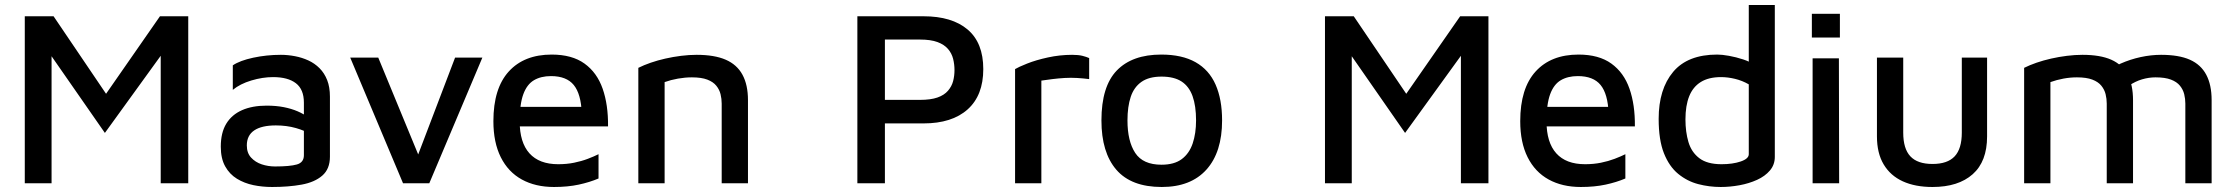

<svg xmlns="http://www.w3.org/2000/svg" viewBox="-20 -732 8929 767"><path d="M79 0V-667H194L433 -314L368 -306L619 -667H732V0H622V-573L653 -552L399 -201L157 -549L186 -581V0Z M1067 15Q1028 15 992 7.5Q956 0 926.5 -18Q897 -36 879.5 -67.5Q862 -99 862 -146Q862 -202 884 -238Q906 -274 947 -292Q988 -310 1045 -310Q1083 -310 1113.5 -304Q1144 -298 1168.5 -287.5Q1193 -277 1210 -264L1221 -195Q1199 -210 1162 -220.5Q1125 -231 1082 -231Q1025 -231 995.5 -211Q966 -191 966 -151Q966 -121 983 -102.5Q1000 -84 1025.5 -75.5Q1051 -67 1079 -67Q1138 -67 1166 -75Q1194 -83 1194 -112V-322Q1194 -375 1162 -399.5Q1130 -424 1071 -424Q1029 -424 984 -410.5Q939 -397 910 -373V-471Q938 -490 991.5 -501.5Q1045 -513 1102 -513Q1130 -513 1158.5 -507.5Q1187 -502 1212 -490.5Q1237 -479 1256.5 -459.5Q1276 -440 1287 -412Q1298 -384 1298 -346V-106Q1298 -57 1267.5 -30.5Q1237 -4 1185 5.5Q1133 15 1067 15Z M1590 0 1379 -502H1491L1663 -85L1638 -82L1798 -502H1907L1695 0Z M2193 15Q2119 15 2064.5 -15Q2010 -45 1980.5 -104Q1951 -163 1951 -248Q1951 -379 2012.5 -446.5Q2074 -514 2184 -514Q2265 -514 2315 -478Q2365 -442 2387.5 -377.5Q2410 -313 2409 -227H2014L2011 -305H2329L2304 -280Q2301 -357 2272 -392.5Q2243 -428 2181 -428Q2141 -428 2113 -411.5Q2085 -395 2070.5 -355.5Q2056 -316 2056 -247Q2056 -163 2095 -119.5Q2134 -76 2210 -76Q2244 -76 2273.5 -82Q2303 -88 2328 -97.5Q2353 -107 2371 -116V-19Q2336 -4 2292 5.5Q2248 15 2193 15Z M2530 -461Q2552 -472 2579.5 -481.5Q2607 -491 2638 -498Q2669 -505 2701 -509Q2733 -513 2763 -513Q2834 -513 2879 -493.5Q2924 -474 2946 -433.5Q2968 -393 2968 -332V0H2863V-318Q2863 -337 2858.5 -355.5Q2854 -374 2841.5 -389.5Q2829 -405 2805.5 -414Q2782 -423 2744 -423Q2717 -423 2688.5 -418Q2660 -413 2635 -404V0H2530Z M3515 -239V0H3405V-667H3669Q3783 -667 3845.5 -614Q3908 -561 3908 -456Q3908 -351 3845.5 -295Q3783 -239 3669 -239ZM3515 -333H3655Q3698 -333 3725 -342.5Q3752 -352 3767 -369.5Q3782 -387 3787.5 -408Q3793 -429 3793 -452Q3793 -475 3787.5 -497Q3782 -519 3767 -536.5Q3752 -554 3725 -564Q3698 -574 3655 -574H3515Z M4035 0V-456Q4048 -464 4083 -478Q4118 -492 4166 -502.5Q4214 -513 4263 -513Q4288 -513 4304 -509Q4320 -505 4331 -500V-416Q4308 -419 4283 -420.5Q4258 -422 4233 -420.5Q4208 -419 4184 -416Q4160 -413 4140 -410V0Z M4621 15Q4499 15 4439.5 -54Q4380 -123 4380 -251Q4380 -387 4441.5 -450.5Q4503 -514 4619 -514Q4702 -514 4756 -483.5Q4810 -453 4836 -394Q4862 -335 4862 -251Q4862 -124 4799.5 -54.5Q4737 15 4621 15ZM4620 -74Q4671 -74 4701 -96.5Q4731 -119 4744.5 -159Q4758 -199 4758 -251Q4758 -309 4744 -348Q4730 -387 4700 -406.5Q4670 -426 4620 -426Q4570 -426 4540 -405Q4510 -384 4497 -345Q4484 -306 4484 -251Q4484 -168 4515 -121Q4546 -74 4620 -74Z M5273 0V-667H5388L5627 -314L5562 -306L5813 -667H5926V0H5816V-573L5847 -552L5593 -201L5351 -549L5380 -581V0Z M6295 15Q6221 15 6166.5 -15Q6112 -45 6082.5 -104Q6053 -163 6053 -248Q6053 -379 6114.5 -446.5Q6176 -514 6286 -514Q6367 -514 6417 -478Q6467 -442 6489.5 -377.5Q6512 -313 6511 -227H6116L6113 -305H6431L6406 -280Q6403 -357 6374 -392.5Q6345 -428 6283 -428Q6243 -428 6215 -411.5Q6187 -395 6172.5 -355.5Q6158 -316 6158 -247Q6158 -163 6197 -119.5Q6236 -76 6312 -76Q6346 -76 6375.5 -82Q6405 -88 6430 -97.5Q6455 -107 6473 -116V-19Q6438 -4 6394 5.5Q6350 15 6295 15Z M6854 15Q6808 15 6764 3.5Q6720 -8 6684 -37.5Q6648 -67 6627 -120Q6606 -173 6606 -257Q6606 -376 6664 -445Q6722 -514 6840 -514Q6859 -514 6887 -509Q6915 -504 6944 -494.5Q6973 -485 6993 -470L6966 -435V-712H7070V-105Q7070 -74 7050.5 -51Q7031 -28 6999 -13.5Q6967 1 6929 8Q6891 15 6854 15ZM6857 -76Q6902 -76 6934 -87Q6966 -98 6966 -116V-395Q6940 -410 6911 -417Q6882 -424 6855 -424Q6806 -424 6774.5 -404.5Q6743 -385 6728 -347.5Q6713 -310 6713 -255Q6713 -205 6725 -164.5Q6737 -124 6768.5 -100Q6800 -76 6857 -76Z M7221 0V-499H7326L7327 0ZM7218 -582V-677H7330V-582Z M7700 15Q7631 15 7581.5 -7.5Q7532 -30 7505 -75Q7478 -120 7478 -187V-502H7583V-202Q7583 -138 7611.5 -107.5Q7640 -77 7700 -77Q7760 -77 7788.5 -107.5Q7817 -138 7817 -202V-502H7918V-187Q7918 -87 7860.5 -36Q7803 15 7700 15Z M8501 -332V0H8396V-318Q8396 -337 8391.5 -355.5Q8387 -374 8374.5 -389.5Q8362 -405 8338.5 -414Q8315 -423 8277 -423Q8250 -423 8223 -418Q8196 -413 8171 -404V0H8066V-461Q8088 -472 8115.5 -481.5Q8143 -491 8174 -498Q8205 -505 8237 -509Q8269 -513 8299 -513Q8370 -513 8414 -493.5Q8458 -474 8479.5 -433.5Q8501 -393 8501 -332ZM8381 -435Q8413 -461 8451.5 -478Q8490 -495 8531.5 -504Q8573 -513 8613 -513Q8684 -513 8728 -493.5Q8772 -474 8793.5 -433.5Q8815 -393 8815 -332V0H8710V-318Q8710 -337 8705.5 -355.5Q8701 -374 8688.5 -389.5Q8676 -405 8652.5 -414Q8629 -423 8591 -423Q8564 -423 8537 -415Q8510 -407 8485 -390Z"/></svg>

Font: Maven Pro Medium
Style: Regular
Weight: 500
Designer: Joe Prince
Foundry: Joe Prince
Version: Version 2.103